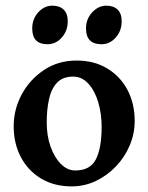

<svg xmlns="http://www.w3.org/2000/svg" viewBox="-20 -645 524 678"><path d="M455.6 -217.8Q455.6 -172.9 438 -131.3Q420.4 -89.8 389.4 -57.4Q358.4 -24.9 318.4 -5.9Q278.3 13.2 232.9 13.2Q171.4 13.2 125.2 -14.4Q79.1 -42 53.7 -90.1Q28.3 -138.2 28.3 -199.2Q28.3 -258.8 56.9 -311.8Q85.4 -364.7 135.5 -397.9Q185.5 -431.2 250.5 -431.2Q312.5 -431.2 358.6 -403.3Q404.8 -375.5 430.2 -327.4Q455.6 -279.3 455.6 -217.8ZM338.9 -196.8Q338.9 -244.1 326.7 -284.7Q314.5 -325.2 291.7 -349.9Q269 -374.5 238.3 -374.5Q201.7 -374.5 181.4 -353Q161.1 -331.5 153.1 -294.9Q145 -258.3 145 -212.4Q145 -165 158.7 -126.7Q172.4 -88.4 195.3 -65.7Q218.3 -43 245.6 -43Q298.8 -43 318.8 -82.8Q338.9 -122.6 338.9 -196.8ZM219.2 -569.8Q219.2 -536.1 198.2 -512.5Q177.2 -488.8 147.5 -488.8Q93.8 -488.8 93.8 -544.4Q93.8 -578.1 115.2 -601.6Q136.7 -625 165 -625Q190.4 -625 204.8 -611.1Q219.2 -597.2 219.2 -569.8ZM409.7 -569.8Q409.7 -536.1 388.7 -512.5Q367.7 -488.8 338.4 -488.8Q283.7 -488.8 283.7 -544.4Q283.7 -578.1 305.7 -601.6Q327.6 -625 355.5 -625Q380.9 -625 395.3 -611.1Q409.7 -597.2 409.7 -569.8Z"/></svg>

Font: Dai Banna SIL SemiBold
Style: Regular
Weight: 600
Designer: Victor Gaultney
Foundry: SIL International
Version: Version 4.000